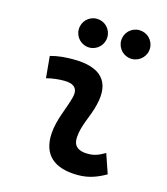

<svg xmlns="http://www.w3.org/2000/svg" viewBox="-112 -834 811 932"><g transform="rotate(15 293.0 -368.5)"><path d="M471.7 -129.4C438 -109.9 417.5 -102.5 385.3 -102.5C335.9 -102.5 311.5 -124 314.5 -166.5C318.8 -231 351.6 -278.8 367.2 -345.2C396.5 -465.3 339.8 -527.3 200.2 -527.3C161.6 -527.3 123 -524.4 85 -513.7L95.2 -404.3C125 -412.1 154.8 -415.5 184.6 -415.5C235.4 -415.5 256.3 -392.6 245.1 -349.1C230.5 -290.5 195.3 -224.1 190.9 -153.3C184.1 -46.4 244.1 9.8 366.2 9.8C423.3 9.8 465.3 -8.3 505.4 -31.2ZM472.7 -602.5C512.7 -602.5 545.4 -634.8 545.4 -674.8C545.4 -715.3 512.7 -747.1 472.7 -747.1C432.6 -747.1 400.4 -715.3 400.4 -674.8C400.4 -634.8 432.6 -602.5 472.7 -602.5ZM259.3 -602.5C299.3 -602.5 331.5 -634.8 331.5 -674.8C331.5 -715.3 299.3 -747.1 259.3 -747.1C219.7 -747.1 187.5 -715.3 187.5 -674.8C187.5 -634.8 219.7 -602.5 259.3 -602.5Z"/></g></svg>

Font: Cascadia Mono SemiBold
Style: Italic
Weight: 600
Italic angle: -10°
Monospace: yes
Designer: Aaron Bell
Foundry: Saja Typeworks
Version: Version 2404.023